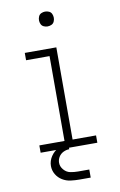

<svg xmlns="http://www.w3.org/2000/svg" viewBox="-98 -779 628 1007"><g transform="rotate(-10 216.0 -275.5)"><path d="M65 0H367V-39H242V-530H74V-491H199V-39H65ZM216 -646Q227 -646 237 -650.5Q247 -655 251.5 -665Q256 -675 256 -685Q256 -696 251.5 -706Q247 -716 237 -720.5Q227 -725 216 -725Q206 -725 196 -720.5Q186 -716 181.5 -706Q177 -696 177 -685Q177 -675 181.5 -665Q186 -655 196 -650.5Q206 -646 216 -646ZM241 174H301V131H241Q220 131 200 127Q180 123 165.5 106Q151 89 151 69Q151 52 160 37.5Q169 23 184.5 15.5Q200 8 216 8V-22Q189 -22 163.5 -9.5Q138 3 122 27Q106 51 106 78Q106 102 118 122.5Q130 143 150.5 155.5Q171 168 194.5 171Q218 174 241 174Z"/></g></svg>

Font: Iosevka Sparkle Extralight
Style: Regular
Weight: 200
Designer: Belleve Invis
Foundry: Belleve Invis
Version: Version 4.5.0; ttfautohint (v1.8.3)